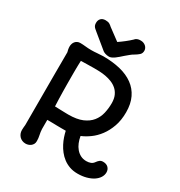

<svg xmlns="http://www.w3.org/2000/svg" viewBox="-225 -1134 1218 1301"><g transform="rotate(30 384.0 -483.0)"><path d="M96.7 0ZM100.1 -54.2Q100.1 -64.9 101.1 -75.2Q102.1 -85.4 103 -94.2Q103 -162.1 103 -219.2Q103 -276.4 103 -325.9Q103 -375.5 103 -418.9Q103 -462.4 103 -503.2Q103 -543.9 103.3 -583.3Q103.5 -622.6 103.5 -663.6Q101.1 -670.4 98.9 -682.6Q96.7 -694.8 96.7 -705.6Q96.7 -715.8 99.9 -726.1Q103 -736.3 109.6 -744.4Q116.2 -752.4 126 -757.3Q135.7 -762.2 148.4 -762.2Q168.9 -762.2 189.9 -759.8Q210.9 -757.3 237.3 -757.3Q259.3 -757.3 281.2 -759.5Q303.2 -761.7 328.1 -762.2Q401.9 -762.2 461.7 -747.6Q521.5 -732.9 563.7 -702.1Q606 -671.4 628.9 -623.8Q651.9 -576.2 651.9 -510.3Q651.9 -447.8 634.5 -399.2Q617.2 -350.6 590.1 -314.5Q563 -278.3 529.5 -254.2Q496.1 -230 464.4 -217.3Q468.8 -190.9 478.3 -167.7Q487.8 -144.5 502.7 -127Q517.6 -109.4 537.6 -99.1Q557.6 -88.9 582.5 -88.9Q601.1 -88.9 616.5 -94.7Q631.8 -100.6 643.1 -117.7Q649.9 -127.4 659.7 -135Q669.4 -142.6 684.6 -142.6Q710.9 -142.6 725.6 -127.9Q740.2 -113.3 740.2 -90.8Q740.2 -69.8 728.3 -50.8Q716.3 -31.7 694.6 -17.3Q672.9 -2.9 642.1 5.6Q611.3 14.2 573.7 14.2Q539.1 14.2 511 4.2Q482.9 -5.9 460.7 -22.7Q438.5 -39.6 421.4 -61.3Q404.3 -83 392.1 -106.7Q379.9 -130.4 372.1 -153.8Q364.3 -177.2 359.9 -197.8Q354 -197.8 344.2 -197.8Q334.5 -197.8 324.2 -197.8Q314 -197.8 304 -198Q293.9 -198.2 287.6 -198.2Q273.4 -198.7 252.7 -199Q231.9 -199.2 214.8 -199.2V-127.9Q215.8 -105 220.7 -83.3Q225.6 -61.5 225.6 -38.6Q225.6 -24.4 220 -14.6Q214.4 -4.9 205.6 1.7Q196.8 8.3 186.5 11.2Q176.3 14.2 167 14.2Q152.3 14.2 140.1 9Q127.9 3.9 119.1 -5.1Q110.4 -14.2 105.2 -26.6Q100.1 -39.1 100.1 -54.2ZM214.4 -304.2Q227.1 -303.7 244.1 -303.2Q261.2 -302.7 276.9 -302.2Q292.5 -301.8 304.7 -301.5Q316.9 -301.3 320.3 -301.3Q386.2 -301.3 428.5 -319.3Q470.7 -337.4 494.6 -367.2Q518.6 -397 527.6 -435.5Q536.6 -474.1 536.6 -514.6Q536.6 -550.3 525.4 -575Q514.2 -599.6 495.6 -615.7Q477.1 -631.8 453.6 -641.1Q430.2 -650.4 406 -654.8Q381.8 -659.2 358.6 -660.2Q335.4 -661.1 317.9 -661.1Q293 -661.1 267.3 -660.4Q241.7 -659.7 211.9 -659.2Q210.9 -640.6 210.7 -625.5Q210.4 -610.4 210.2 -595.9Q210 -581.5 210 -566.7Q210 -551.8 210 -533.2Q210 -500 210.2 -471.4Q210.4 -442.9 210.9 -415.8Q211.4 -388.7 212.2 -361.3Q212.9 -334 214.4 -304.2ZM443.4 -210.4Q442.9 -210.4 442.9 -210ZM442.4 -210H442.9ZM361.8 -778.8Q345.2 -778.8 329.6 -784.4Q314 -790 298.3 -805.2L202.6 -883.8Q194.3 -890.6 188.5 -895.8Q182.6 -900.9 179 -906.5Q175.3 -912.1 173.6 -918.5Q171.9 -924.8 171.9 -934.6Q171.9 -955.1 184.3 -968.3Q196.8 -981.4 220.2 -981.4Q240.2 -981.4 251.5 -974.9Q262.7 -968.3 271 -960L361.3 -893.1Q383.8 -908.2 407.5 -926.8Q431.2 -945.3 450.7 -963.9Q455.6 -970.2 461.7 -973.9Q467.8 -977.5 473.9 -979.2Q480 -981 485.8 -981.2Q491.7 -981.4 496.6 -981.4Q507.8 -981.4 517.6 -977.5Q527.3 -973.6 534.7 -967Q542 -960.4 546.1 -951.7Q550.3 -942.9 550.3 -933.1Q550.3 -913.1 537.6 -901.1Q524.9 -889.2 503.9 -877Q491.2 -870.1 477.5 -858.6Q463.9 -847.2 448.7 -834.5Q437 -824.2 425.8 -814.2Q414.6 -804.2 403.6 -796.4Q392.6 -788.6 382.1 -783.7Q371.6 -778.8 361.8 -778.8Z"/></g></svg>

Font: Autour One
Style: Regular
Weight: 400
Version: Version 1.007; ttfautohint (v0.92) -l 24 -r 24 -G 200 -x 7 -